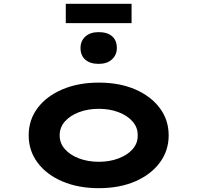

<svg xmlns="http://www.w3.org/2000/svg" viewBox="-20 -974 1032 1004"><path d="M497 10Q389 10 306 -25.5Q223 -61 176.5 -123.5Q130 -186 130 -266Q130 -347 176.5 -409Q223 -471 306 -506.5Q389 -542 497 -542Q605 -542 687 -506.5Q769 -471 815.5 -409Q862 -347 862 -266Q862 -186 815.5 -123.5Q769 -61 687 -25.5Q605 10 497 10ZM497 -128Q553 -128 599.5 -145.5Q646 -163 673.5 -194Q701 -225 700 -266Q701 -307 673.5 -338.5Q646 -370 599.5 -387.5Q553 -405 497 -405Q440 -405 393.5 -387.5Q347 -370 319.5 -339Q292 -308 292 -266Q292 -225 319.5 -194Q347 -163 393.5 -145.5Q440 -128 497 -128ZM496 -640Q451 -640 426 -662Q401 -684 401 -723Q401 -760 426.5 -783Q452 -806 496 -806Q541 -806 566 -784.5Q591 -763 591 -723Q591 -687 565.5 -663.5Q540 -640 496 -640ZM324 -853V-954H668V-853Z"/></svg>

Font: Lexend Zetta
Style: Bold
Weight: 700
Designer: Bonnie Shaver-Troup, Thomas Jockin
Foundry: Lexend
Version: Version 1.007